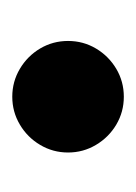

<svg xmlns="http://www.w3.org/2000/svg" viewBox="26 -427 224 316"><g transform="rotate(90 138.0 -269.0)"><path d="M47.4 -269Q47.4 -293.9 59.8 -314.9Q72.3 -335.9 93.3 -348.4Q114.3 -360.8 139.2 -360.8Q164.1 -360.8 185.1 -348.4Q206.1 -335.9 218.5 -314.9Q231 -293.9 231 -269Q231 -244.1 218.5 -223.1Q206.1 -202.1 185.1 -189.7Q164.1 -177.2 139.2 -177.2Q114.3 -177.2 93.3 -189.7Q72.3 -202.1 59.8 -223.1Q47.4 -244.1 47.4 -269Z"/></g></svg>

Font: Reddit Sans Vanilla ExtraBold
Style: Italic
Weight: 800
Italic angle: -11.25°
Designer: Stephen Hutchings
Version: Version 1.013